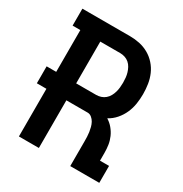

<svg xmlns="http://www.w3.org/2000/svg" viewBox="-171 -863 942 991"><g transform="rotate(30 300.0 -367.5)"><path d="M81 0V-284H24V-385H81V-634H35V-735H319Q348 -735 376.5 -729Q405 -723 430.5 -708.5Q456 -694 475.5 -672Q495 -650 506.5 -623.5Q518 -597 522.5 -568Q527 -539 527 -509Q527 -480 522.5 -451Q518 -422 506 -395Q494 -368 474.5 -345.5Q455 -323 429 -309Q449 -297 464.5 -278.5Q480 -260 489.5 -238.5Q499 -217 502.5 -194Q506 -171 506 -147V-101H560V0H387V-147Q387 -161 386.5 -174.5Q386 -188 384 -201.5Q382 -215 378.5 -228.5Q375 -242 368.5 -254Q362 -266 351 -275Q340 -284 327 -284H200V0ZM200 -385H319Q333 -385 347 -389.5Q361 -394 372 -403.5Q383 -413 390 -425.5Q397 -438 401 -452Q405 -466 406.5 -480.5Q408 -495 408 -509Q408 -524 406.5 -538.5Q405 -553 401 -566.5Q397 -580 390 -593Q383 -606 372 -615.5Q361 -625 347 -629.5Q333 -634 319 -634H200Z"/></g></svg>

Font: Iosevka Book
Style: Bold
Weight: 700
Designer: Belleve Invis
Foundry: Belleve Invis
Version: Version 28.0.7; ttfautohint (v1.8.3)